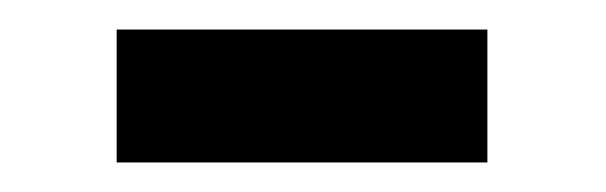

<svg xmlns="http://www.w3.org/2000/svg" viewBox="-20 -370 410 130"><path d="M59 -350H310V-260H59Z"/></svg>

Font: TypoPRO Montserrat Alternates
Style: Regular
Weight: 500
Designer: Julieta Ulanovsky
Foundry: Julieta Ulanovsky
Version: Version 6.001